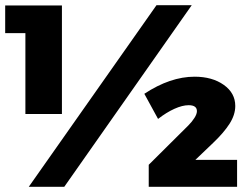

<svg xmlns="http://www.w3.org/2000/svg" viewBox="-20 -721 960 741"><path d="M0 -700H219V-281H78V-593H0ZM584 -701H720L228 0H91ZM740 -292Q740 -315 708 -315Q684 -315 653 -301Q622 -287 590 -262L537 -359Q637 -425 731 -425Q799 -425 843.5 -393.5Q888 -362 888 -312Q888 -278 866 -243.5Q844 -209 803 -170L734 -104H895V0H554V-85L707 -237Q721 -251 730.5 -266Q740 -281 740 -292Z"/></svg>

Font: #9Slide03 Montserrat ExtraBold
Style: Regular
Weight: 800
Designer: Julieta Ulanovsky
Foundry: Julieta Ulanovsky
Version: Version 6.001